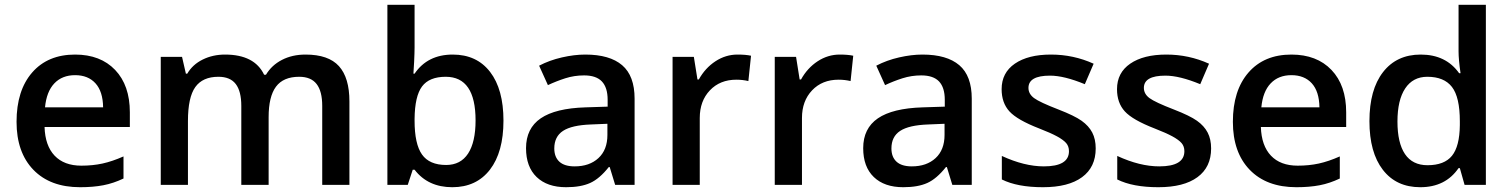

<svg xmlns="http://www.w3.org/2000/svg" viewBox="-20 -780 6371 810"><path d="M317.9 9.8Q191.9 9.8 120.8 -63.7Q49.8 -137.2 49.8 -266.1Q49.8 -398.4 115.7 -474.1Q181.6 -549.8 296.9 -549.8Q403.8 -549.8 465.8 -484.9Q527.8 -419.9 527.8 -306.2V-244.1H168Q170.4 -165.5 210.4 -123.3Q250.5 -81.1 323.2 -81.1Q371.1 -81.1 412.4 -90.1Q453.6 -99.1 501 -120.1V-26.9Q459 -6.8 416 1.5Q373 9.8 317.9 9.8ZM296.9 -462.9Q242.2 -462.9 209.2 -428.2Q176.3 -393.6 169.9 -327.1H415Q414.1 -394 382.8 -428.5Q351.6 -462.9 296.9 -462.9Z M1113.3 0H998V-333Q998 -395 974.6 -425.5Q951.2 -456.1 901.4 -456.1Q835 -456.1 804 -412.8Q772.9 -369.6 772.9 -269V0H658.2V-540H748L764.2 -469.2H770Q792.5 -507.8 835.2 -528.8Q877.9 -549.8 929.2 -549.8Q1053.7 -549.8 1094.2 -464.8H1102.1Q1126 -504.9 1169.4 -527.3Q1212.9 -549.8 1269 -549.8Q1365.7 -549.8 1409.9 -501Q1454.1 -452.1 1454.1 -352.1V0H1339.4V-333Q1339.4 -395 1315.7 -425.5Q1292 -456.1 1242.2 -456.1Q1175.3 -456.1 1144.3 -414.3Q1113.3 -372.6 1113.3 -286.1Z M1890.1 -549.8Q1991.2 -549.8 2047.6 -476.6Q2104 -403.3 2104 -271Q2104 -138.2 2046.9 -64.2Q1989.7 9.8 1888.2 9.8Q1785.6 9.8 1729 -64H1721.2L1700.2 0H1614.3V-759.8H1729V-579.1Q1729 -559.1 1727.1 -519.5Q1725.1 -480 1724.1 -469.2H1729Q1783.7 -549.8 1890.1 -549.8ZM1860.4 -456.1Q1791 -456.1 1760.5 -415.3Q1730 -374.5 1729 -278.8V-271Q1729 -172.4 1760.3 -128.2Q1791.5 -84 1862.3 -84Q1923.3 -84 1954.8 -132.3Q1986.3 -180.7 1986.3 -272Q1986.3 -456.1 1860.4 -456.1Z M2575.2 0 2552.2 -75.2H2548.3Q2509.3 -25.9 2469.7 -8.1Q2430.2 9.8 2368.2 9.8Q2288.6 9.8 2243.9 -33.2Q2199.2 -76.2 2199.2 -154.8Q2199.2 -238.3 2261.2 -280.8Q2323.2 -323.2 2450.2 -327.1L2543.5 -330.1V-358.9Q2543.5 -410.6 2519.3 -436.3Q2495.1 -461.9 2444.3 -461.9Q2402.8 -461.9 2364.7 -449.7Q2326.7 -437.5 2291.5 -420.9L2254.4 -502.9Q2298.3 -525.9 2350.6 -537.8Q2402.8 -549.8 2449.2 -549.8Q2552.2 -549.8 2604.7 -504.9Q2657.2 -460 2657.2 -363.8V0ZM2404.3 -78.1Q2466.8 -78.1 2504.6 -113Q2542.5 -147.9 2542.5 -210.9V-257.8L2473.1 -254.9Q2392.1 -252 2355.2 -227.8Q2318.4 -203.6 2318.4 -153.8Q2318.4 -117.7 2339.8 -97.9Q2361.3 -78.1 2404.3 -78.1Z M3091.3 -549.8Q3126 -549.8 3148.4 -544.9L3137.2 -438Q3112.8 -443.8 3086.4 -443.8Q3017.6 -443.8 2974.9 -398.9Q2932.1 -354 2932.1 -282.2V0H2817.4V-540H2907.2L2922.4 -444.8H2928.2Q2955.1 -493.2 2998.3 -521.5Q3041.5 -549.8 3091.3 -549.8Z M3522.5 -549.8Q3557.1 -549.8 3579.6 -544.9L3568.4 -438Q3543.9 -443.8 3517.6 -443.8Q3448.7 -443.8 3406 -398.9Q3363.3 -354 3363.3 -282.2V0H3248.5V-540H3338.4L3353.5 -444.8H3359.4Q3386.2 -493.2 3429.4 -521.5Q3472.7 -549.8 3522.5 -549.8Z M3997.6 0 3974.6 -75.2H3970.7Q3931.6 -25.9 3892.1 -8.1Q3852.5 9.8 3790.5 9.8Q3710.9 9.8 3666.3 -33.2Q3621.6 -76.2 3621.6 -154.8Q3621.6 -238.3 3683.6 -280.8Q3745.6 -323.2 3872.6 -327.1L3965.8 -330.1V-358.9Q3965.8 -410.6 3941.7 -436.3Q3917.5 -461.9 3866.7 -461.9Q3825.2 -461.9 3787.1 -449.7Q3749 -437.5 3713.9 -420.9L3676.8 -502.9Q3720.7 -525.9 3772.9 -537.8Q3825.2 -549.8 3871.6 -549.8Q3974.6 -549.8 4027.1 -504.9Q4079.6 -460 4079.6 -363.8V0ZM3826.7 -78.1Q3889.2 -78.1 3927 -113Q3964.8 -147.9 3964.8 -210.9V-257.8L3895.5 -254.9Q3814.5 -252 3777.6 -227.8Q3740.7 -203.6 3740.7 -153.8Q3740.7 -117.7 3762.2 -97.9Q3783.7 -78.1 3826.7 -78.1Z M4602.5 -153.8Q4602.5 -74.7 4544.9 -32.5Q4487.3 9.8 4379.9 9.8Q4272 9.8 4206.5 -22.9V-122.1Q4301.8 -78.1 4383.8 -78.1Q4489.7 -78.1 4489.7 -142.1Q4489.7 -162.6 4478 -176.3Q4466.3 -189.9 4439.5 -204.6Q4412.6 -219.2 4364.7 -237.8Q4271.5 -273.9 4238.5 -310.1Q4205.6 -346.2 4205.6 -403.8Q4205.6 -473.1 4261.5 -511.5Q4317.4 -549.8 4413.6 -549.8Q4508.8 -549.8 4593.8 -511.2L4556.6 -424.8Q4469.2 -460.9 4409.7 -460.9Q4318.8 -460.9 4318.8 -409.2Q4318.8 -383.8 4342.5 -366.2Q4366.2 -348.6 4445.8 -317.9Q4512.7 -292 4543 -270.5Q4573.2 -249 4587.9 -220.9Q4602.5 -192.9 4602.5 -153.8Z M5089.4 -153.8Q5089.4 -74.7 5031.7 -32.5Q4974.1 9.8 4866.7 9.8Q4758.8 9.8 4693.4 -22.9V-122.1Q4788.6 -78.1 4870.6 -78.1Q4976.6 -78.1 4976.6 -142.1Q4976.6 -162.6 4964.8 -176.3Q4953.1 -189.9 4926.3 -204.6Q4899.4 -219.2 4851.6 -237.8Q4758.3 -273.9 4725.3 -310.1Q4692.4 -346.2 4692.4 -403.8Q4692.4 -473.1 4748.3 -511.5Q4804.2 -549.8 4900.4 -549.8Q4995.6 -549.8 5080.6 -511.2L5043.5 -424.8Q4956.1 -460.9 4896.5 -460.9Q4805.7 -460.9 4805.7 -409.2Q4805.7 -383.8 4829.3 -366.2Q4853 -348.6 4932.6 -317.9Q4999.5 -292 5029.8 -270.5Q5060.1 -249 5074.7 -220.9Q5089.4 -192.9 5089.4 -153.8Z M5449.2 9.8Q5323.2 9.8 5252.2 -63.7Q5181.2 -137.2 5181.2 -266.1Q5181.2 -398.4 5247.1 -474.1Q5313 -549.8 5428.2 -549.8Q5535.2 -549.8 5597.2 -484.9Q5659.2 -419.9 5659.2 -306.2V-244.1H5299.3Q5301.8 -165.5 5341.8 -123.3Q5381.8 -81.1 5454.6 -81.1Q5502.4 -81.1 5543.7 -90.1Q5585 -99.1 5632.3 -120.1V-26.9Q5590.3 -6.8 5547.4 1.5Q5504.4 9.8 5449.2 9.8ZM5428.2 -462.9Q5373.5 -462.9 5340.6 -428.2Q5307.6 -393.6 5301.3 -327.1H5546.4Q5545.4 -394 5514.2 -428.5Q5482.9 -462.9 5428.2 -462.9Z M5971.7 9.8Q5870.6 9.8 5814 -63.5Q5757.3 -136.7 5757.3 -269Q5757.3 -401.9 5814.7 -475.8Q5872.1 -549.8 5973.6 -549.8Q6080.1 -549.8 6135.7 -471.2H6141.6Q6133.3 -529.3 6133.3 -563V-759.8H6248.5V0H6158.7L6138.7 -70.8H6133.3Q6078.1 9.8 5971.7 9.8ZM6002.4 -83Q6073.2 -83 6105.5 -122.8Q6137.7 -162.6 6138.7 -252V-268.1Q6138.7 -370.1 6105.5 -413.1Q6072.3 -456.1 6001.5 -456.1Q5940.9 -456.1 5908.2 -407Q5875.5 -357.9 5875.5 -267.1Q5875.5 -177.2 5907.2 -130.1Q5939 -83 6002.4 -83Z"/></svg>

Font: f1_4961           
Style: Regular
Weight: 600
Foundry: Ascender Corporation
Version: Version 1.10